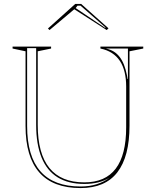

<svg xmlns="http://www.w3.org/2000/svg" viewBox="-20 -945 779 977"><path d="M390 12Q250 12 180 -67.5Q110 -147 110 -304V-684L44 -698V-708H240V-698L172 -684V-310Q172 -163 231.5 -90Q291 -17 409 -17Q516 -17 569 -87Q622 -157 622 -297V-505Q622 -545 614 -578Q606 -611 590 -635Q574 -659 549.5 -675Q525 -691 491 -698V-708H709V-698L639 -684V-306Q639 -148 577 -68Q515 12 390 12ZM390 4Q436 4 473 -8Q510 -20 538 -41Q512 -25 480 -17Q448 -9 409 -9Q328 -9 273.5 -42.5Q219 -76 191.5 -143.5Q164 -211 164 -310V-700H118V-304Q118 -150 186 -73Q254 4 390 4ZM519 -698Q542 -693 559 -682.5Q576 -672 589 -655Q602 -638 611 -615Q620 -592 626 -562L629 -543H631V-698ZM232 -792 224 -800 363 -925H393L532 -801L523 -792L358 -898ZM517 -805 390 -916H374L365 -904L515 -803Z"/></svg>

Font: Kalnia Glaze Thin Light
Style: Regular
Weight: 300
Version: Version 1.110